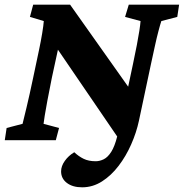

<svg xmlns="http://www.w3.org/2000/svg" viewBox="-27 -593 777 812"><path d="M478.5 -60.5 483.4 5.9 178.7 -440.4H230.5L192.4 -264.6Q180.7 -207 173.3 -167Q166 -127 162.1 -103.5Q158.2 -80.1 157.2 -69.3L222.7 -51.8L209 0H-6.8L1 -51.8L68.4 -69.3Q73.2 -87.9 85.4 -139.2Q97.7 -190.4 113.3 -264.6L138.7 -384.8Q145.5 -417 151.4 -452.1Q157.2 -487.3 158.2 -503.9L99.6 -521.5L113.3 -573.2H269.5L539.1 -192.4H507.8L535.2 -321.3Q544.9 -367.2 551.8 -402.8Q558.6 -438.5 562.5 -463.9Q566.4 -489.3 567.4 -503.9L502 -521.5L517.6 -573.2H730.5L722.7 -521.5L655.3 -503.9Q650.4 -489.3 643.1 -461.4Q635.7 -433.6 627.9 -397.5Q620.1 -361.3 611.3 -321.3L560.5 -82Q549.8 -32.2 527.8 17.6Q505.9 67.4 474.6 108.4Q443.4 149.4 404.3 174.3Q365.2 199.2 320.3 199.2Q280.3 199.2 255.9 180.7Q231.4 162.1 231.4 131.8Q231.4 109.4 247.1 87.4Q262.7 65.4 287.1 50.8Q305.7 68.4 326.7 78.6Q347.7 88.9 377.9 88.9Q394.5 88.9 411.6 80.6Q428.7 72.3 443.4 49.3Q458 26.4 468.8 -16.6Z"/></svg>

Font: Crimson Pro ExtraBold
Style: Italic
Weight: 800
Italic angle: -12°
Designer: Jacques Le Bailly
Foundry: Baron von Fonthausen
Version: Version 1.003